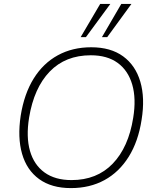

<svg xmlns="http://www.w3.org/2000/svg" viewBox="-20 -955 799 983"><path d="M86 -363Q104 -475 152.5 -553Q201 -631 276 -672Q351 -713 447 -713Q547 -713 610.5 -666.5Q674 -620 698.5 -536.5Q723 -453 705 -342Q688 -231 639 -152.5Q590 -74 515 -33Q440 8 343 8Q244 8 180.5 -38Q117 -84 93 -167.5Q69 -251 86 -363ZM129 -353Q113 -254 133.5 -182.5Q154 -111 208 -72Q262 -33 346 -33Q476 -33 557 -117Q638 -201 662 -352Q678 -450 657 -522Q636 -594 582.5 -633Q529 -672 445 -672Q315 -672 234.5 -588.5Q154 -505 129 -353ZM393 -765 493 -935H545L420 -765ZM502 -765 601 -935H653L529 -765Z"/></svg>

Font: Mulish ExtraLight ExtraLight
Style: Italic
Weight: 250
Italic angle: -9°
Version: Version 3.603